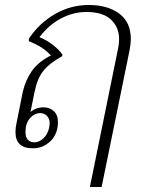

<svg xmlns="http://www.w3.org/2000/svg" viewBox="-20 -584 564 769"><path d="M454 -395Q457 -412 457 -427Q457 -475 424.5 -505.5Q392 -536 326 -536Q274 -536 225 -510.5Q176 -485 138 -435Q164 -425 190.5 -405Q217 -385 230 -365L229 -359Q177 -330 153 -299.5Q129 -269 118 -214L102 -135Q122 -154 155 -154Q179 -154 195.5 -139Q212 -124 212 -95Q212 -48 182.5 -19Q153 10 111 10Q42 10 42 -55Q42 -73 46 -90L71 -215Q82 -263 107.5 -299.5Q133 -336 184 -362Q167 -380 146.5 -393.5Q126 -407 95 -419L97 -431Q136 -490 199 -527Q262 -564 336 -564Q411 -564 457.5 -529.5Q504 -495 504 -427Q504 -410 499 -383L387 165H340ZM177 -73Q179 -85 179 -89Q179 -109 168 -120Q157 -131 141 -131Q118 -131 100 -110.5Q82 -90 82 -55Q82 -35 91.5 -24.5Q101 -14 117 -14Q137 -14 154 -30Q171 -46 177 -73Z"/></svg>

Font: Trirong ExtraLight
Style: Italic
Weight: 275
Italic angle: -12°
Designer: Katatrad Team
Foundry: CadsonDemak
Version: Version 1.003